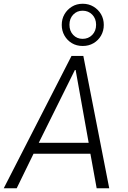

<svg xmlns="http://www.w3.org/2000/svg" viewBox="-22 -1003 681 1023"><path d="M-2 0 359 -705H422L560 0H493L456 -204L486 -184H133L167 -205L67 0ZM377 -630 177 -227 164 -242H475L453 -228L381 -630ZM419 -758Q386 -758 361 -773Q336 -788 321.5 -813.5Q307 -839 307 -870Q307 -902 321.5 -927Q336 -952 361 -967.5Q386 -983 419 -983Q451 -983 476.5 -967.5Q502 -952 516.5 -927Q531 -902 531 -870Q531 -839 516.5 -813.5Q502 -788 476.5 -773Q451 -758 419 -758ZM418 -796Q449 -796 469.5 -817Q490 -838 490 -871Q490 -904 469.5 -925Q449 -946 418 -946Q388 -946 368 -925Q348 -904 348 -871Q348 -838 368 -817Q388 -796 418 -796Z"/></svg>

Font: Nunito Sans 7pt Condensed Light
Style: Italic
Weight: 300
Width: 3
Italic angle: -9°
Designer: Vernon Adams
Foundry: Vernon Adams
Version: Version 3.101;gftools[0.9.27]